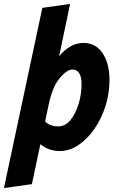

<svg xmlns="http://www.w3.org/2000/svg" viewBox="-58 -755 600 975"><path d="M-38 200 157 -715 298 -735 242 -469Q268 -501 299.5 -519Q331 -537 365 -537Q428 -537 463 -485Q498 -433 498 -347Q498 -280 477.5 -216Q457 -152 421.5 -100.5Q386 -49 340.5 -18.5Q295 12 245 12Q189 12 147 -23L104 180ZM190 -227 171 -138Q186 -124 202.5 -118.5Q219 -113 236 -113Q273 -113 299.5 -145Q326 -177 341 -226.5Q356 -276 356 -326Q356 -367 343.5 -384.5Q331 -402 311 -402Q281 -402 244.5 -357.5Q208 -313 190 -227Z"/></svg>

Font: Radio Canada Condensed
Style: Bold Italic
Weight: 700
Width: 3
Italic angle: -12°
Designer: Charles Daoud, Etienne Aubert Bonn, Alexandre Saumier Demers, Jacques Le Bailly
Foundry: Radio-Canada
Version: Version 2.104; ttfautohint (v1.8.4.7-5d5b);gftools[0.9.28.de